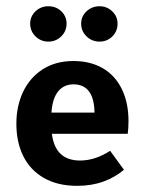

<svg xmlns="http://www.w3.org/2000/svg" viewBox="-20 -586 466 618"><path d="M237.8 -69.3Q286.1 -69.3 334.5 -100.6L378.9 -39.6Q351.1 -15.6 313 -1.7Q274.9 12.2 228.5 12.2Q165.5 12.2 121.3 -13.2Q77.1 -38.6 54.9 -83.5Q32.7 -128.4 32.7 -188Q32.7 -244.6 54.4 -290.5Q76.2 -336.4 117.7 -363Q159.2 -389.6 216.3 -389.6Q270.5 -389.6 310.3 -366.7Q350.1 -343.8 371.8 -300Q393.6 -256.3 393.6 -195.8Q393.6 -172.4 391.1 -155.3H147Q157.7 -69.3 237.8 -69.3ZM145.5 -223.6H284.2Q282.7 -314.5 216.3 -314.5Q186 -314.5 167.5 -292.2Q148.9 -270 145.5 -223.6ZM77.1 -509.8Q77.1 -533.2 94.2 -549.6Q111.3 -565.9 135.7 -565.9Q160.6 -565.9 177.5 -549.6Q194.3 -533.2 194.3 -509.8Q194.3 -485.8 177.2 -469Q160.2 -452.1 135.7 -452.1Q111.3 -452.1 94.2 -469Q77.1 -485.8 77.1 -509.8ZM241.2 -509.8Q241.2 -533.2 258.5 -549.6Q275.9 -565.9 300.3 -565.9Q324.2 -565.9 341.3 -549.6Q358.4 -533.2 358.4 -509.8Q358.4 -485.8 341.8 -469Q325.2 -452.1 300.3 -452.1Q275.9 -452.1 258.5 -469Q241.2 -485.8 241.2 -509.8Z"/></svg>

Font: Amiri Typewriter
Style: Bold
Weight: 700
Monospace: yes
Designer: Khaled Hosny
Version: Version 1.1